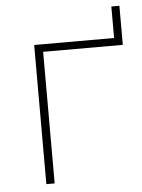

<svg xmlns="http://www.w3.org/2000/svg" viewBox="-50 -701 549 741"><g transform="rotate(-5 225.0 -330.5)"><path d="M99.6 -539.1H409.2V-661.1H440.4V-509.8H131.8V0H99.6Z"/></g></svg>

Font: Min Sans VF VF
Style: Regular
Weight: 400
Designer: Jinseong-Kim, NotoSansCJK, Nunito
Foundry: Jinseong-Kim
Version: Version 1.420;Glyphs 3.1.2 (3151)